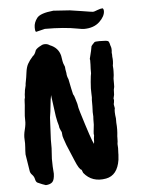

<svg xmlns="http://www.w3.org/2000/svg" viewBox="-55 -856 647 884"><g transform="rotate(-5 268.0 -413.5)"><path d="M225 -812Q225 -812 301 -807Q312 -806 357 -798.5Q402 -791 407 -791Q412 -791 426.5 -797Q441 -803 453 -803Q457 -798 457 -791Q457 -766 430.5 -741Q404 -716 358 -716Q351 -716 330 -720Q269 -732 179 -732L138 -722Q133 -722 133 -743.5Q133 -765 148.5 -785.5Q164 -806 225 -812ZM362 -224Q360 -229 361.5 -241Q363 -253 365 -273Q365 -304 366 -311L365 -331Q365 -347 366 -358V-387Q368 -396 366.5 -417Q365 -438 368 -470.5Q371 -503 373 -510V-530Q373 -533 374 -551V-558Q375 -573 373 -576L382 -613L386 -634Q388 -638 401 -651Q404 -654 424 -654Q444 -654 454 -653Q464 -652 467 -647.5Q470 -643 473 -629Q479 -616 476 -596Q477 -590 477 -587V-577Q480 -557 476 -536Q476 -528 477 -520V-511Q477 -491 474 -476V-451Q475 -438 471 -426Q471 -422 470 -402Q468 -395 466 -385Q469 -377 466 -364Q463 -361 468 -340Q464 -327 469 -293V-273Q472 -241 468 -210V-204Q468 -184 466 -175Q468 -158 466 -132V-126L464 -102Q453 -31 400 -21Q335 -9 297 -56L291 -71Q280 -73 262 -117Q234 -184 231 -191Q217 -230 217 -233Q217 -233 215 -252Q214 -254 211 -260Q208 -266 206 -272Q206 -279 199 -302Q199 -304 194 -327L182 -416Q182 -419 181 -426L177 -404Q170 -337 167 -323L162 -222V-182L159 -133Q159 -96 162 -64Q161 -35 151 -25.5Q141 -16 121 -15Q107 -19 83 -30Q76 -34 73.5 -46.5Q71 -59 62 -68Q53 -77 52 -88L40 -164Q40 -180 41.5 -197.5Q43 -215 41.5 -234Q40 -253 46.5 -278Q53 -303 52 -320.5Q51 -338 54 -365.5Q57 -393 57 -405.5Q57 -418 60 -425Q60 -441 62 -450Q61 -453 68 -480Q68 -487 71 -501Q74 -515 77 -539Q80 -563 88 -578Q96 -593 113 -612Q122 -617 129 -638Q136 -648 155 -657Q162 -662 173.5 -662Q185 -662 195 -655Q234 -640 243 -602L247 -577Q247 -571 256 -550Q256 -540 260 -521Q260 -507 267 -492Q277 -441 282 -421Q287 -414 290 -402Q292 -393 298 -375Q300 -358 307 -336Q348 -202 358 -185Q360 -189 360 -210Z"/></g></svg>

Font: Caveat Brush
Style: Regular
Weight: 400
Designer: Pablo Impallari
Foundry: Creative Lab NY
Version: Version 1.096; ttfautohint (v1.3)